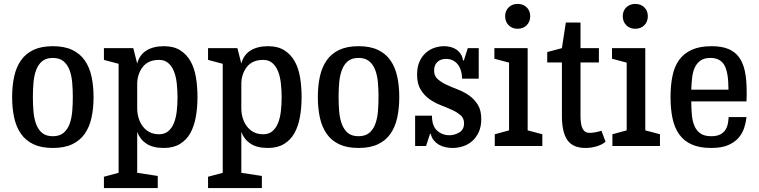

<svg xmlns="http://www.w3.org/2000/svg" viewBox="-20 -746 3877 981"><path d="M250 10Q191 10 151 -9Q111 -28 87 -62.5Q63 -97 52.5 -144.5Q42 -192 42 -250Q42 -308 52.5 -355.5Q63 -403 87 -437.5Q111 -472 151 -491Q191 -510 250 -510Q309 -510 349 -491Q389 -472 413 -437.5Q437 -403 447.5 -355.5Q458 -308 458 -250Q458 -192 447.5 -144.5Q437 -97 413 -62.5Q389 -28 349 -9Q309 10 250 10ZM250 -50Q284 -50 304.5 -67Q325 -84 335.5 -112.5Q346 -141 349 -176.5Q352 -212 352 -250Q352 -287 349 -323Q346 -359 335.5 -387.5Q325 -416 304.5 -433Q284 -450 250 -450Q215 -450 195 -433Q175 -416 164.5 -387.5Q154 -359 151 -323Q148 -287 148 -250Q148 -212 151 -176.5Q154 -141 164.5 -112.5Q175 -84 195 -67Q215 -50 250 -50Z M511 157 586 137V-420L511 -440V-500H661L681 -421Q692 -465 727.5 -487.5Q763 -510 818 -510Q867 -510 900 -489.5Q933 -469 953 -434Q973 -399 981 -351.5Q989 -304 989 -250Q989 -196 980.5 -148.5Q972 -101 952.5 -66Q933 -31 899.5 -10.5Q866 10 817 10Q761 10 728 -12Q695 -34 681 -72V137L786 153V215H511ZM793 -440Q737 -440 709 -403.5Q681 -367 681 -316V-193Q681 -167 688 -143.5Q695 -120 709 -101Q723 -82 744 -71Q765 -60 793 -60Q821 -60 839.5 -75.5Q858 -91 868.5 -117Q879 -143 883 -177Q887 -211 887 -249Q887 -286 883 -321Q879 -356 868.5 -382Q858 -408 839.5 -424Q821 -440 793 -440Z M1043 157 1118 137V-420L1043 -440V-500H1193L1213 -421Q1224 -465 1259.5 -487.5Q1295 -510 1350 -510Q1399 -510 1432 -489.5Q1465 -469 1485 -434Q1505 -399 1513 -351.5Q1521 -304 1521 -250Q1521 -196 1512.5 -148.5Q1504 -101 1484.5 -66Q1465 -31 1431.5 -10.5Q1398 10 1349 10Q1293 10 1260 -12Q1227 -34 1213 -72V137L1318 153V215H1043ZM1325 -440Q1269 -440 1241 -403.5Q1213 -367 1213 -316V-193Q1213 -167 1220 -143.5Q1227 -120 1241 -101Q1255 -82 1276 -71Q1297 -60 1325 -60Q1353 -60 1371.5 -75.5Q1390 -91 1400.5 -117Q1411 -143 1415 -177Q1419 -211 1419 -249Q1419 -286 1415 -321Q1411 -356 1400.5 -382Q1390 -408 1371.5 -424Q1353 -440 1325 -440Z M1812 10Q1753 10 1713 -9Q1673 -28 1649 -62.5Q1625 -97 1614.5 -144.5Q1604 -192 1604 -250Q1604 -308 1614.5 -355.5Q1625 -403 1649 -437.5Q1673 -472 1713 -491Q1753 -510 1812 -510Q1871 -510 1911 -491Q1951 -472 1975 -437.5Q1999 -403 2009.5 -355.5Q2020 -308 2020 -250Q2020 -192 2009.5 -144.5Q1999 -97 1975 -62.5Q1951 -28 1911 -9Q1871 10 1812 10ZM1812 -50Q1846 -50 1866.5 -67Q1887 -84 1897.5 -112.5Q1908 -141 1911 -176.5Q1914 -212 1914 -250Q1914 -287 1911 -323Q1908 -359 1897.5 -387.5Q1887 -416 1866.5 -433Q1846 -450 1812 -450Q1777 -450 1757 -433Q1737 -416 1726.5 -387.5Q1716 -359 1713 -323Q1710 -287 1710 -250Q1710 -212 1713 -176.5Q1716 -141 1726.5 -112.5Q1737 -84 1757 -67Q1777 -50 1812 -50Z M2177 -62 2157 0H2101V-155H2187Q2187 -102 2213.5 -78.5Q2240 -55 2276 -55Q2303 -55 2327 -69.5Q2351 -84 2351 -116Q2351 -142 2333 -157.5Q2315 -173 2288.5 -185Q2262 -197 2231 -209Q2200 -221 2173.5 -240Q2147 -259 2129 -288.5Q2111 -318 2111 -365Q2111 -404 2123.5 -431.5Q2136 -459 2156 -476.5Q2176 -494 2200.5 -502Q2225 -510 2249 -510Q2266 -510 2282 -506Q2298 -502 2311.5 -493Q2325 -484 2334 -470Q2343 -456 2346 -437H2350L2370 -500H2426V-344H2341Q2340 -391 2318 -418Q2296 -445 2258 -445Q2231 -445 2214.5 -429Q2198 -413 2198 -386Q2198 -358 2216 -342Q2234 -326 2260.5 -313.5Q2287 -301 2318.5 -289Q2350 -277 2376.5 -258.5Q2403 -240 2421 -211.5Q2439 -183 2439 -137Q2439 -99 2426 -71Q2413 -43 2392.5 -25Q2372 -7 2345.5 1.5Q2319 10 2292 10Q2274 10 2255.5 6Q2237 2 2222 -7Q2207 -16 2196 -29.5Q2185 -43 2181 -62Z M2508 -60 2581 -80V-426L2506 -446V-500H2676V-80L2751 -60V0H2508ZM2625 -599Q2597 -599 2579 -617Q2561 -635 2561 -663Q2561 -691 2579 -708.5Q2597 -726 2625 -726Q2653 -726 2671 -708.5Q2689 -691 2689 -663Q2689 -635 2671 -617Q2653 -599 2625 -599Z M2776 -480 2851 -500 2871 -631H2946V-500H3040V-427H2946V-155Q2946 -109 2957 -88Q2968 -67 2993 -67Q3004 -67 3021 -70Q3038 -73 3053 -78L3074 -22Q3059 -8 3030.5 1Q3002 10 2971 10Q2908 10 2879.5 -29.5Q2851 -69 2851 -155V-427H2776Z M3109 -60 3182 -80V-426L3107 -446V-500H3277V-80L3352 -60V0H3109ZM3226 -599Q3198 -599 3180 -617Q3162 -635 3162 -663Q3162 -691 3180 -708.5Q3198 -726 3226 -726Q3254 -726 3272 -708.5Q3290 -691 3290 -663Q3290 -635 3272 -617Q3254 -599 3226 -599Z M3614 10Q3554 10 3514 -8Q3474 -26 3450 -60Q3426 -94 3416 -142Q3406 -190 3406 -250Q3406 -310 3416 -358.5Q3426 -407 3450.5 -440.5Q3475 -474 3515.5 -492Q3556 -510 3616 -510Q3667 -510 3701 -496Q3735 -482 3756 -453.5Q3777 -425 3786 -381.5Q3795 -338 3795 -279Q3795 -267 3795 -254.5Q3795 -242 3794 -228H3512Q3512 -191 3515 -158.5Q3518 -126 3528.5 -102Q3539 -78 3559 -64Q3579 -50 3614 -50Q3643 -50 3660.5 -59.5Q3678 -69 3687 -83.5Q3696 -98 3699 -115Q3702 -132 3703 -148H3794Q3791 -119 3781.5 -90.5Q3772 -62 3751.5 -39.5Q3731 -17 3698 -3.5Q3665 10 3614 10ZM3610 -450Q3579 -450 3560 -437Q3541 -424 3530.5 -402Q3520 -380 3516.5 -350.5Q3513 -321 3512 -288H3702Q3702 -378 3680.5 -414Q3659 -450 3610 -450Z"/></svg>

Font: Hermeneus One
Style: Regular
Weight: 400
Designer: Rodrigo Fuenzalida, Pablo Impallari
Foundry: Pablo Impallari, Rodrigo Fuenzalida
Version: Version 1.002; ttfautohint (v0.93) -l 8 -r 50 -G 200 -x 14 -